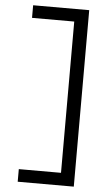

<svg xmlns="http://www.w3.org/2000/svg" viewBox="-63 -864 601 1047"><g transform="rotate(5 237.5 -340.0)"><path d="M75 143V74H306V-754H75V-823H382V143Z"/></g></svg>

Font: Iosevka QP
Style: Regular
Weight: 400
Designer: Belleve Invis
Foundry: Belleve Invis
Version: Version 20.0.0; ttfautohint (v1.8.4)